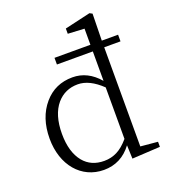

<svg xmlns="http://www.w3.org/2000/svg" viewBox="-147 -909 910 1030"><g transform="rotate(-20 308.0 -394.5)"><path d="M270 14C335 14 389 -13 430 -68L433 9L593 0V-29L495 -38V-604H588V-642H495L498 -795L483 -803L336 -769V-739L430 -734V-642H225V-604H430V-436C387 -486 337 -511 279 -511C213 -511 159 -487 117 -438C74 -388 52 -323 52 -243C52 -92 141 14 270 14ZM288 -31C238 -31 199 -48 170 -83C139 -121 123 -175 123 -245C123 -317 140 -373 173 -412C204 -448 244 -466 293 -466C337 -466 382 -444 429 -399V-105C406 -78 383 -59 361 -48C339 -37 315 -31 288 -31Z"/></g></svg>

Font: AllPunType Light
Style: Regular
Weight: 300
Version: 1.0